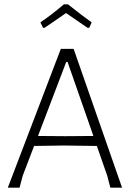

<svg xmlns="http://www.w3.org/2000/svg" viewBox="-20 -864 607 884"><path d="M474 -54 426 -192 274 -194 137 -192 85 -56 70 0H16L260 -639H319L542 0H488ZM285 -579 155 -238 280 -237 410 -238 291 -579ZM274 -844H293Q366 -786 402 -761L391 -736H383L284 -804Q236 -770 185 -736H178L166 -761Q219 -797 274 -844Z"/></svg>

Font: t
Style: Regular
Weight: 300
Designer: Juan Pablo del Peral
Foundry: Huerta Tipografica
Version: Version 2.004; ttfautohint (v1.8.1)